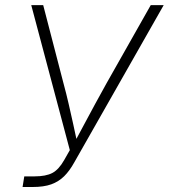

<svg xmlns="http://www.w3.org/2000/svg" viewBox="-20 -748 675 768"><path d="M70.3 0 77.1 -42.5H118.2Q163.6 -42.5 189.5 -56.2Q215.3 -69.8 236.8 -107.9L259.3 -147.5L105 -727.5H152.8L233.9 -415Q245.6 -372.1 254.6 -332.5Q263.7 -293 272.2 -254.4Q280.8 -215.8 289.1 -176.3H276.9Q298.3 -215.8 318.8 -254.4Q339.4 -293 360.8 -332.5Q382.3 -372.1 406.2 -415L583 -727.5H634.8L276.9 -98.1Q258.3 -64.5 236.6 -43Q214.8 -21.5 185.1 -10.7Q155.3 0 110.8 0Z"/></svg>

Font: Inter ExtraLight
Style: Italic
Weight: 250
Italic angle: -9.3988°
Designer: Rasmus Andersson
Foundry: rsms
Version: Version 4.001;git-66647c0bb